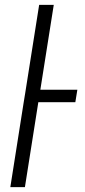

<svg xmlns="http://www.w3.org/2000/svg" viewBox="-20 -770 351 790"><path d="M290 -349.6H137.7L82.5 0H22.5L77.6 -349.6L83.5 -385.7L141.1 -750H201.2L146 -400.9H298.3Z"/></svg>

Font: Mardoto Light
Style: Italic
Weight: 300
Italic angle: -12°
Designer: Christian Robertson, Vahan Hovhannisyan
Foundry: Google
Version: Version 1.000